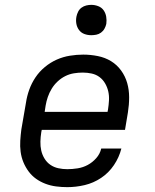

<svg xmlns="http://www.w3.org/2000/svg" viewBox="-20 -763 640 791"><path d="M257 8Q234 8 211 5Q188 2 167 -6Q146 -14 128.5 -26.5Q111 -39 98 -56.5Q85 -74 76.5 -94.5Q68 -115 65 -137.5Q62 -160 63.5 -183.5Q65 -207 68 -230L87 -340Q91 -367 100.5 -393.5Q110 -420 126 -444Q142 -468 165 -487Q188 -506 214 -517.5Q240 -529 268 -533.5Q296 -538 323 -538Q353 -538 383 -532Q413 -526 437.5 -511Q462 -496 479 -472.5Q496 -449 504 -421Q512 -393 512 -362Q512 -331 507 -300L495 -228H152L150 -218Q147 -199 146.5 -179.5Q146 -160 150 -142.5Q154 -125 163.5 -109.5Q173 -94 187.5 -84Q202 -74 220 -70Q238 -66 257 -66Q278 -66 300 -69.5Q322 -73 341.5 -83.5Q361 -94 376.5 -111.5Q392 -129 397 -151H480Q471 -115 449.5 -83Q428 -51 396.5 -30Q365 -9 329 -0.5Q293 8 257 8ZM164 -302H423L425 -312Q428 -331 429 -350Q430 -369 426 -386.5Q422 -404 413 -419.5Q404 -435 390 -445.5Q376 -456 358 -460Q340 -464 321 -464Q303 -464 284.5 -461Q266 -458 249 -449.5Q232 -441 217.5 -427.5Q203 -414 193 -397.5Q183 -381 177 -363.5Q171 -346 168 -328ZM356 -618Q341 -618 327.5 -623Q314 -628 305.5 -639.5Q297 -651 294.5 -665.5Q292 -680 295 -695Q297 -705 302 -715Q307 -725 316 -731.5Q325 -738 335.5 -740.5Q346 -743 356 -743Q371 -743 385 -737.5Q399 -732 407 -720.5Q415 -709 417.5 -694.5Q420 -680 418 -665Q416 -655 410.5 -645Q405 -635 396 -628.5Q387 -622 376.5 -620Q366 -618 356 -618Z"/></svg>

Font: Iosevka Curly Slab ExObl
Style: Regular
Weight: 400
Width: 7
Italic angle: -9°
Monospace: yes
Designer: Belleve Invis
Foundry: Belleve Invis
Version: Version 11.1.0; ttfautohint (v1.8.3)